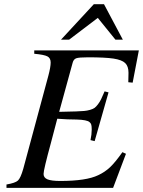

<svg xmlns="http://www.w3.org/2000/svg" viewBox="-20 -905 689 925"><path d="M648.9 -662.1 619.1 -506.8 598.1 -508.8Q599.1 -525.9 599.1 -554.2Q599.1 -585.9 583 -601.3Q566.9 -616.7 526.6 -622.8Q486.3 -628.9 403.8 -628.9Q360.4 -628.9 347.4 -624.3Q334.5 -619.6 330.1 -603L265.1 -366.2Q337.4 -368.2 346.2 -368.2Q371.6 -369.1 385.5 -370.4Q399.4 -371.6 413.8 -375.7Q428.2 -379.9 435.3 -385Q442.4 -390.1 451.7 -402.1Q460.9 -414.1 467.3 -427.5Q473.6 -440.9 483.9 -464.8L502.9 -460L436 -225.1L416 -230Q421.9 -257.3 421.9 -280.8Q421.9 -296.9 419.7 -304.4Q417.5 -312 411.1 -316.9Q398.9 -327.6 350.1 -329.1L304.2 -330.1L255.9 -333Q227.1 -221.2 225.1 -215.8Q189.9 -86.9 189.9 -66.9Q189.9 -48.8 208.7 -41Q227.5 -33.2 270 -33.2Q396 -33.2 453.1 -61Q485.8 -76.2 510.5 -99.6Q535.2 -123 569.8 -171.9L586.9 -164.1L524.9 0H11.2V-16.1Q53.7 -23.4 66.4 -35.2Q79.1 -46.9 91.8 -90.8L212.9 -540Q224.1 -582 224.1 -604Q224.1 -625 208.5 -633.3Q192.9 -641.6 145 -646V-662.1ZM481 -884.8 571.8 -713.9H536.1L451.2 -818.8L313 -713.9H273.9L432.1 -884.8Z"/></svg>

Font: Accordance
Style: Italic
Weight: 400
Italic angle: -11°
Version: Version 1.2 (build January 31, 2020) Miklal Software Solutio